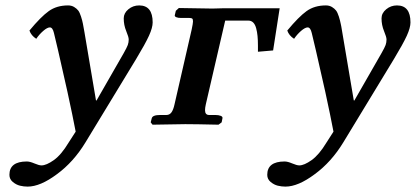

<svg xmlns="http://www.w3.org/2000/svg" viewBox="-20 -464 1551 716"><path d="M294.9 -344.2 337.9 -89.8 339.8 -88.9 440.9 -265.1Q453.1 -286.6 456.5 -296.1Q460 -305.7 460 -316.9Q460 -325.7 450.7 -348.1Q441.4 -370.6 441.4 -395.5Q441.4 -415 458.7 -429.4Q476.1 -443.8 499 -443.8Q549.3 -443.8 549.3 -380.4Q549.3 -360.8 535.6 -330.8Q522 -300.8 487.8 -244.1L298.8 66.9Q254.4 140.1 192.4 185.5Q130.4 231.9 83 231.9Q68.8 231.9 54.7 228.5Q40.5 225.1 27.8 214.6Q15.1 204.1 15.1 188Q15.1 138.2 80.1 138.2Q91.3 138.2 108.4 145.5Q125.5 152.8 134.8 152.8Q152.8 152.8 180.7 133.1Q208.5 113.3 235.8 67.9L262.2 26.9Q251.5 -29.8 231.4 -122.1L196.3 -277.3L181.2 -340.8Q176.3 -361.8 166 -361.8Q156.2 -361.8 141.1 -348.6Q126 -335.4 115.2 -319.3Q96.2 -331.5 89.8 -350.1Q132.3 -401.4 161.9 -422.6Q191.4 -443.8 233.9 -443.8Q246.6 -443.8 256.3 -438Q266.1 -432.1 271.7 -424.8Q277.3 -417.5 282.2 -402.1Q287.1 -386.7 289.1 -376Q290.5 -371.1 294.9 -344.2Z M630.9 -75.2 694.8 -354Q699.7 -377.4 699.7 -383.8Q699.7 -392.1 697 -394.5Q694.3 -397 686.5 -397H655.8Q643.6 -397 637.2 -399.9Q630.9 -402.8 631.8 -407.2L635.7 -423.8L647 -434.1L772 -432.1Q778.3 -432.1 791 -432.6Q803.7 -433.1 809.6 -433.1H1022.9L998.5 -275.9L941.9 -271V-293.9Q941.9 -314.5 940.4 -329.6Q939 -344.7 935.3 -358.6Q931.6 -372.6 924.3 -379.9Q917 -387.2 905.8 -387.2H819.8L747.6 -75.2Q744.6 -62 744.6 -53.2Q744.6 -35.2 759.8 -35.2H782.7Q795.4 -35.2 803.2 -32Q811 -28.8 809.6 -22.9L806.6 -7.8L794.9 1Q709 -1 670.9 -1L548.8 1L542 -7.8L545.9 -22.9Q548.8 -35.2 577.6 -35.2H600.6Q612.3 -35.2 619.4 -44.9Q626.5 -54.7 630.9 -75.2Z M1256.3 -344.2 1299.3 -89.8 1301.3 -88.9 1402.3 -265.1Q1414.6 -286.6 1418 -296.1Q1421.4 -305.7 1421.4 -316.9Q1421.4 -325.7 1412.1 -348.1Q1402.8 -370.6 1402.8 -395.5Q1402.8 -415 1420.2 -429.4Q1437.5 -443.8 1460.4 -443.8Q1510.7 -443.8 1510.7 -380.4Q1510.7 -360.8 1497.1 -330.8Q1483.4 -300.8 1449.2 -244.1L1260.3 66.9Q1215.8 140.1 1153.8 185.5Q1091.8 231.9 1044.4 231.9Q1030.3 231.9 1016.1 228.5Q1002 225.1 989.3 214.6Q976.6 204.1 976.6 188Q976.6 138.2 1041.5 138.2Q1052.7 138.2 1069.8 145.5Q1086.9 152.8 1096.2 152.8Q1114.3 152.8 1142.1 133.1Q1169.9 113.3 1197.3 67.9L1223.6 26.9Q1212.9 -29.8 1192.9 -122.1L1157.7 -277.3L1142.6 -340.8Q1137.7 -361.8 1127.4 -361.8Q1117.7 -361.8 1102.5 -348.6Q1087.4 -335.4 1076.7 -319.3Q1057.6 -331.5 1051.3 -350.1Q1093.8 -401.4 1123.3 -422.6Q1152.8 -443.8 1195.3 -443.8Q1208 -443.8 1217.8 -438Q1227.5 -432.1 1233.2 -424.8Q1238.8 -417.5 1243.7 -402.1Q1248.5 -386.7 1250.5 -376Q1252 -371.1 1256.3 -344.2Z"/></svg>

Font: Linux Libertine G
Style: Semibold Italic
Weight: 600
Italic angle: -11.5°
Designer: Philipp H. Poll
Foundry: Philipp H. Poll
Version: Version 5.1.1